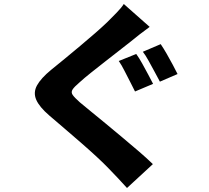

<svg xmlns="http://www.w3.org/2000/svg" viewBox="-20 -850 1040 957"><path d="M659 -581Q673 -562 688.5 -534Q704 -506 719 -478Q734 -450 743 -432L653 -394Q643 -415 628.5 -442.5Q614 -470 600 -498Q586 -526 572 -546ZM781 -630Q794 -611 810.5 -582.5Q827 -554 841.5 -526.5Q856 -499 865 -481L777 -443Q766 -464 751 -491.5Q736 -519 721 -546.5Q706 -574 692 -592ZM726 -716Q700 -697 676 -678.5Q652 -660 633 -644Q609 -625 575.5 -599Q542 -573 505 -544Q468 -515 434 -488Q400 -461 376 -439Q350 -417 341.5 -403.5Q333 -390 342.5 -376.5Q352 -363 378 -340Q399 -322 432.5 -295Q466 -268 507 -234Q548 -200 590.5 -164.5Q633 -129 672 -95.5Q711 -62 742 -32L613 87Q591 62 567 37Q543 12 521 -11Q499 -34 463.5 -67Q428 -100 386 -136.5Q344 -173 302 -209Q260 -245 226 -274Q176 -317 160.5 -353Q145 -389 164.5 -424.5Q184 -460 235 -502Q265 -526 302.5 -557Q340 -588 379.5 -621Q419 -654 454.5 -685Q490 -716 515 -740Q538 -763 561.5 -787Q585 -811 597 -830Z"/></svg>

Font: Noto Sans SC Thin ExtraBold
Style: Regular
Weight: 800
Version: Version 2.004-H2;hotconv 1.0.118;makeotfexe 2.5.65603